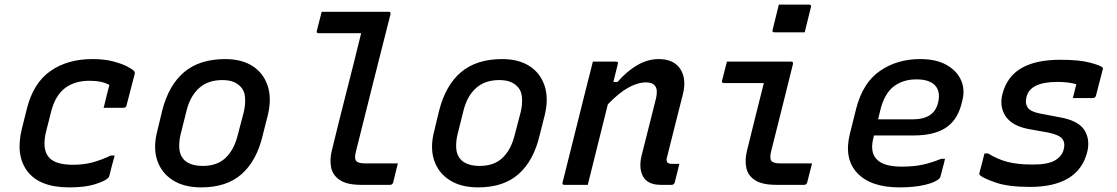

<svg xmlns="http://www.w3.org/2000/svg" viewBox="-20 -801 4840 832"><path d="M380 -545Q432 -545 470 -535Q508 -525 531 -513Q554 -501 561 -493Q565 -489 564 -482L528 -343Q526 -334 515 -334H429L432 -345Q443 -392 454 -433Q422 -451 368 -451Q304 -451 262 -419.5Q220 -388 202 -319L181 -236Q159 -152 195 -116Q224 -87 296 -87Q343 -87 381.5 -97.5Q420 -108 460 -127H477Q471 -105 465 -83.5Q459 -62 454 -40Q453 -34 449 -30Q436 -17 393 -3Q350 11 280 11Q152 11 99 -58.5Q46 -128 75 -244L97 -332Q125 -442 199 -493.5Q273 -545 380 -545Z M956 -545Q1027 -545 1074 -515Q1121 -485 1139.5 -430.5Q1158 -376 1141 -304L1118 -213Q1092 -104 1027 -46.5Q962 11 852 11Q778 11 729 -20Q680 -51 661.5 -105.5Q643 -160 661 -231L683 -322Q711 -432 778 -488.5Q845 -545 956 -545ZM943 -454Q882 -454 843.5 -420Q805 -386 789 -324L763 -220Q755 -188 757 -158Q759 -128 778 -108Q790 -96 810.5 -89Q831 -82 859 -82Q920 -82 956.5 -116Q993 -150 1009 -211L1036 -314Q1044 -346 1042 -377.5Q1040 -409 1020 -428Q1008 -440 989.5 -447Q971 -454 943 -454Z M1374 -750H1664Q1675 -750 1672 -739Q1634 -590 1597 -442.5Q1560 -295 1522 -143Q1514 -113 1525 -102Q1534 -93 1562 -93H1704Q1699 -73 1694 -52.5Q1689 -32 1684 -11Q1681 0 1670 0H1545Q1484 0 1453 -20.5Q1422 -41 1415 -75Q1408 -109 1418 -149Q1450 -281 1482 -405.5Q1514 -530 1545 -657H1361Q1350 -657 1353 -668Q1358 -688 1363.5 -709Q1369 -730 1374 -750Z M2156 -545Q2227 -545 2274 -515Q2321 -485 2339.5 -430.5Q2358 -376 2341 -304L2318 -213Q2292 -104 2227 -46.5Q2162 11 2052 11Q1978 11 1929 -20Q1880 -51 1861.5 -105.5Q1843 -160 1861 -231L1883 -322Q1911 -432 1978 -488.5Q2045 -545 2156 -545ZM2143 -454Q2082 -454 2043.5 -420Q2005 -386 1989 -324L1963 -220Q1955 -188 1957 -158Q1959 -128 1978 -108Q1990 -96 2010.5 -89Q2031 -82 2059 -82Q2120 -82 2156.5 -116Q2193 -150 2209 -211L2236 -314Q2244 -346 2242 -377.5Q2240 -409 2220 -428Q2208 -440 2189.5 -447Q2171 -454 2143 -454Z M2549 -534H2649Q2661 -534 2657 -523Q2652 -504 2647.5 -484.5Q2643 -465 2638 -446H2656Q2697 -493 2742 -519Q2787 -545 2834 -545Q2900 -545 2928 -502Q2956 -459 2939 -392Q2922 -323 2905 -257.5Q2888 -192 2871 -122Q2865 -104 2873 -96Q2878 -91 2892 -91H2924Q2919 -71 2914 -51Q2909 -31 2904 -11Q2901 0 2890 0H2844Q2787 0 2767 -35.5Q2747 -71 2760 -126Q2777 -191 2791.5 -250.5Q2806 -310 2823 -376Q2831 -411 2819.5 -427.5Q2808 -444 2780 -444Q2744 -444 2703 -421.5Q2662 -399 2614 -349Q2592 -262 2570.5 -174.5Q2549 -87 2527 0H2426Q2414 0 2418 -11Q2444 -117 2471 -223Q2498 -329 2524 -435Q2532 -466 2538.5 -491.5Q2545 -517 2549 -534Z M3130 -534H3408Q3419 -534 3416 -523Q3392 -428 3369 -334Q3346 -240 3321 -143Q3314 -113 3324 -102Q3329 -98 3337.5 -95.5Q3346 -93 3362 -93H3499Q3494 -73 3488.5 -52.5Q3483 -32 3478 -11Q3475 0 3464 0H3345Q3283 0 3252 -20Q3221 -40 3214 -74Q3207 -108 3217 -148Q3236 -224 3253.5 -296Q3271 -368 3290 -441H3117Q3106 -441 3109 -452Q3114 -472 3119.5 -493Q3125 -514 3130 -534ZM3355 -781H3486Q3497 -781 3494 -770L3467 -661H3336Q3325 -661 3328 -672Z M3967 -545Q4037 -545 4082 -519.5Q4127 -494 4145 -452.5Q4163 -411 4149 -361L4145 -345Q4126 -277 4075.5 -245.5Q4025 -214 3939 -214H3767L3766 -209Q3748 -143 3778 -112Q3807 -79 3887 -79Q3941 -79 3979 -87.5Q4017 -96 4059 -113H4075Q4071 -94 4065.5 -74.5Q4060 -55 4055 -35Q4054 -31 4050 -27Q4034 -11 3988 0Q3942 11 3878 11Q3753 11 3694.5 -51.5Q3636 -114 3663 -222L3690 -330Q3719 -443 3793.5 -494Q3868 -545 3967 -545ZM3951 -457Q3893 -457 3853 -426.5Q3813 -396 3795 -325L3785 -284H3939Q3981 -284 4008.5 -301.5Q4036 -319 4045 -356Q4057 -406 4030 -433Q4019 -444 3999.5 -450.5Q3980 -457 3951 -457Z M4575 -542Q4657 -542 4703.5 -529.5Q4750 -517 4757 -509Q4761 -506 4758 -498L4729 -386Q4726 -376 4715 -376H4629L4631 -384Q4635 -398 4638 -411.5Q4641 -425 4644 -436Q4610 -446 4562 -446Q4443 -446 4428 -380Q4421 -354 4433 -335.5Q4445 -317 4487 -309L4571 -293Q4652 -279 4678.5 -238Q4705 -197 4691 -141Q4671 -65 4608.5 -28Q4546 9 4443 9Q4349 9 4294.5 -10Q4240 -29 4226 -42Q4223 -45 4224 -51Q4231 -77 4236 -96.5Q4241 -116 4246 -136H4262Q4302 -111 4345.5 -99.5Q4389 -88 4456 -88Q4521 -88 4551.5 -106Q4582 -124 4589 -152Q4597 -181 4583.5 -199Q4570 -217 4520 -227L4436 -242Q4365 -256 4337.5 -297.5Q4310 -339 4324 -394Q4344 -470 4406.5 -506Q4469 -542 4575 -542Z"/></svg>

Font: Recursive Mn Lnr St Med
Style: Italic
Weight: 500
Italic angle: -15°
Monospace: yes
Version: Version 1.079;hotconv 1.0.112;makeotfexe 2.5.65598; ttfautoh